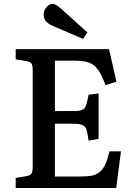

<svg xmlns="http://www.w3.org/2000/svg" viewBox="-20 -948 678 968"><path d="M398.9 -752 245.1 -817.9Q222.7 -827.6 211.4 -841.1Q200.2 -854.5 200.2 -876Q200.2 -894.5 213.9 -911.4Q227.5 -928.2 247.1 -928.2Q260.7 -928.2 287.1 -904.8L420.9 -784.2ZM59.1 0V-50.8L113.8 -60.1Q133.8 -63.5 139.4 -74.5Q145 -85.4 145 -110.8V-592.8Q145 -617.2 139.2 -627Q133.3 -636.7 111.8 -640.1L59.1 -648.9V-700.2H529.8L566.9 -536.1L512.2 -519Q491.7 -572.8 473.4 -597.7Q455.1 -622.6 428.5 -632.3Q401.9 -642.1 353 -642.1H256.8V-388.2H334Q354.5 -388.2 366 -388.4Q377.4 -388.7 387.5 -392.1Q397.5 -395.5 401.9 -397.9Q406.2 -400.4 410.6 -409.7Q415 -418.9 416.7 -426Q418.5 -433.1 422.4 -450.2Q423.3 -454.6 423.8 -456.8Q424.3 -459 425 -462.9Q425.8 -466.8 426.8 -470.2L477.1 -477.1V-248L426.8 -238.8Q419.4 -290 413.1 -301.8Q404.3 -318.8 378.4 -322.3Q365.2 -324.2 338.9 -324.2H256.8V-58.1H382.8Q420.9 -58.1 443.4 -62.5Q465.8 -66.9 483.4 -81.8Q501 -96.7 511.2 -119.9Q521.5 -143.1 532.2 -185.1H589.8L565.9 0Z"/></svg>

Font: Literata Book Medium
Style: Regular
Weight: 500
Designer: Latin by Veronika Burian and Jose Scaglione. Greek by Irene Vlachou. Cyrillic by Vera Evstafieva
Foundry: TypeTogether
Version: Version 2.003;PS 002.003;hotconv 1.0.88;makeotf.lib2.5.64775